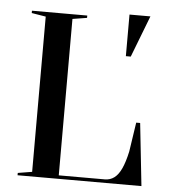

<svg xmlns="http://www.w3.org/2000/svg" viewBox="-52 -775 726 823"><g transform="rotate(5 311.0 -364.0)"><path d="M54 0V-10L115 -20V-688L54 -698V-708H292V-698L230 -688V-15H428Q451 -15 468.5 -28Q486 -41 499 -69Q512 -97 522 -143L541 -269H558L587 0ZM472 -549V-728H562L493 -549Z"/></g></svg>

Font: Kalnia
Style: Regular
Weight: 400
Designer: Frida Medrano
Foundry: Frida Medrano
Version: Version 1.105